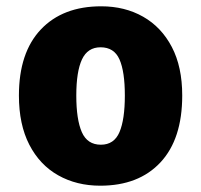

<svg xmlns="http://www.w3.org/2000/svg" viewBox="-20 -579 638 609"><path d="M558 -276Q558 -138 489 -64Q420 10 298 10Q223 10 164.5 -23Q106 -56 73 -120Q40 -184 40 -276Q40 -412 109.5 -485.5Q179 -559 301 -559Q376 -559 434 -526Q492 -493 525 -430Q558 -367 558 -276ZM222 -276Q222 -200 239.5 -160Q257 -120 300 -120Q342 -120 359 -160Q376 -200 376 -276Q376 -352 359 -390.5Q342 -429 299 -429Q258 -429 240 -390.5Q222 -352 222 -276Z"/></svg>

Font: Noto Sans Disp ExtBd
Style: Regular
Weight: 800
Designer: Monotype Design Team
Foundry: Monotype Imaging Inc.
Version: Version 2.000;GOOG;noto-source:20170915:90ef993387c0; ttfaut